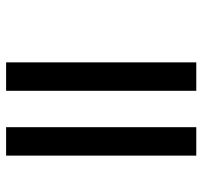

<svg xmlns="http://www.w3.org/2000/svg" viewBox="-37 -625 662 628"><g transform="rotate(90 294.0 -311.0)"><path d="M396 -622V0H489V-622ZM184 -622V0H277V-622Z"/></g></svg>

Font: Noto Sans Devanagari UI SemiCondensed Medium
Style: Regular
Weight: 500
Width: 4
Designer: Jelle Bosma - Monotype Design Team
Foundry: Monotype Imaging Inc.
Version: Version 2.004